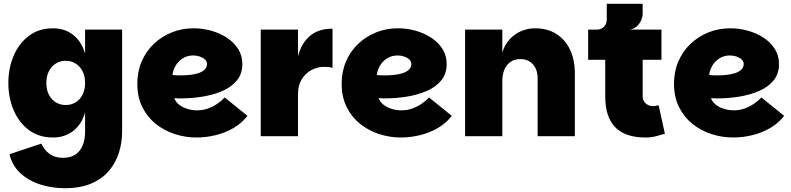

<svg xmlns="http://www.w3.org/2000/svg" viewBox="-20 -717 4163 1011"><path d="M321 274Q254 274 192.5 254.5Q131 235 87.5 195Q44 155 30 95L198 39Q212 72 240.5 93Q269 114 312 114Q352 114 377.5 96.5Q403 79 415.5 48Q428 17 428 -23V-125Q410 -62 365.5 -27.5Q321 7 259 7Q185 7 132.5 -32Q80 -71 52 -136.5Q24 -202 24 -280Q24 -358 52 -423.5Q80 -489 132.5 -528.5Q185 -568 259 -568Q321 -568 365.5 -533Q410 -498 428 -435V-561H623V-23Q623 33 606.5 86Q590 139 554.5 181.5Q519 224 461.5 249Q404 274 321 274ZM326 -164Q355 -164 378 -178Q401 -192 414.5 -218Q428 -244 428 -280Q428 -316 414.5 -342Q401 -368 378 -382.5Q355 -397 326 -397Q297 -397 274 -382.5Q251 -368 237.5 -342Q224 -316 224 -280Q224 -244 237.5 -218Q251 -192 274 -178Q297 -164 326 -164Z M1014 7Q956 7 900.5 -11Q845 -29 800.5 -64.5Q756 -100 729.5 -153Q703 -206 703 -276Q703 -340 726 -393.5Q749 -447 790 -486Q831 -525 884.5 -546.5Q938 -568 999 -568Q1046 -568 1091.5 -555.5Q1137 -543 1174.5 -518.5Q1212 -494 1234 -459Q1256 -424 1256 -380Q1256 -328 1227 -293Q1198 -258 1150 -237.5Q1102 -217 1045.5 -208Q989 -199 935 -199Q929 -199 922.5 -199Q916 -199 910 -199.5Q904 -200 898 -200Q903 -183 920.5 -168Q938 -153 964 -144.5Q990 -136 1018 -136Q1049 -136 1076 -146Q1103 -156 1125.5 -171.5Q1148 -187 1163 -204L1283 -107Q1254 -69 1210.5 -43.5Q1167 -18 1116.5 -5.5Q1066 7 1014 7ZM931 -320Q954 -320 978.5 -322.5Q1003 -325 1023.5 -331.5Q1044 -338 1057 -350Q1070 -362 1070 -380Q1070 -394 1059 -404Q1048 -414 1031.5 -419.5Q1015 -425 998 -425Q964 -425 939.5 -408Q915 -391 902.5 -367Q890 -343 888 -322Q895 -321 907.5 -320.5Q920 -320 931 -320Z M1353 0V-561H1549V0ZM1526 -221 1549 -420Q1566 -488 1611 -527Q1656 -566 1731 -566V-360Q1719 -363 1708 -364Q1697 -365 1686 -365Q1651 -365 1619.5 -348Q1588 -331 1568.5 -299Q1549 -267 1549 -221Z M2090 7Q2032 7 1976.5 -11Q1921 -29 1876.5 -64.5Q1832 -100 1805.5 -153Q1779 -206 1779 -276Q1779 -340 1802 -393.5Q1825 -447 1866 -486Q1907 -525 1960.5 -546.5Q2014 -568 2075 -568Q2122 -568 2167.5 -555.5Q2213 -543 2250.5 -518.5Q2288 -494 2310 -459Q2332 -424 2332 -380Q2332 -328 2303 -293Q2274 -258 2226 -237.5Q2178 -217 2121.5 -208Q2065 -199 2011 -199Q2005 -199 1998.5 -199Q1992 -199 1986 -199.5Q1980 -200 1974 -200Q1979 -183 1996.5 -168Q2014 -153 2040 -144.5Q2066 -136 2094 -136Q2125 -136 2152 -146Q2179 -156 2201.5 -171.5Q2224 -187 2239 -204L2359 -107Q2330 -69 2286.5 -43.5Q2243 -18 2192.5 -5.5Q2142 7 2090 7ZM2007 -320Q2030 -320 2054.5 -322.5Q2079 -325 2099.5 -331.5Q2120 -338 2133 -350Q2146 -362 2146 -380Q2146 -394 2135 -404Q2124 -414 2107.5 -419.5Q2091 -425 2074 -425Q2040 -425 2015.5 -408Q1991 -391 1978.5 -367Q1966 -343 1964 -322Q1971 -321 1983.5 -320.5Q1996 -320 2007 -320Z M2429 0V-561H2625V-440Q2637 -481 2663 -509.5Q2689 -538 2724 -553Q2759 -568 2798 -568Q2862 -568 2909 -538.5Q2956 -509 2981.5 -455.5Q3007 -402 3007 -329V0H2811V-303Q2811 -351 2786 -378.5Q2761 -406 2719 -406Q2689 -406 2668 -391Q2647 -376 2636 -350.5Q2625 -325 2625 -293V0Z M3379 7Q3272 7 3219.5 -47Q3167 -101 3167 -209V-402H3077V-561H3463V-402H3364V-209Q3364 -187 3380 -172.5Q3396 -158 3420 -158Q3427 -158 3434 -159.5Q3441 -161 3448 -163L3481 -13Q3459 -6 3433.5 0.5Q3408 7 3379 7ZM3122 -515V-561Q3145 -561 3160 -576Q3175 -591 3175 -614V-697H3364V-644Q3364 -629 3356.5 -611Q3349 -593 3334 -579Q3319 -565 3296 -561Z M3840 7Q3782 7 3726.5 -11Q3671 -29 3626.5 -64.5Q3582 -100 3555.5 -153Q3529 -206 3529 -276Q3529 -340 3552 -393.5Q3575 -447 3616 -486Q3657 -525 3710.5 -546.5Q3764 -568 3825 -568Q3872 -568 3917.5 -555.5Q3963 -543 4000.5 -518.5Q4038 -494 4060 -459Q4082 -424 4082 -380Q4082 -328 4053 -293Q4024 -258 3976 -237.5Q3928 -217 3871.5 -208Q3815 -199 3761 -199Q3755 -199 3748.5 -199Q3742 -199 3736 -199.5Q3730 -200 3724 -200Q3729 -183 3746.5 -168Q3764 -153 3790 -144.5Q3816 -136 3844 -136Q3875 -136 3902 -146Q3929 -156 3951.5 -171.5Q3974 -187 3989 -204L4109 -107Q4080 -69 4036.5 -43.5Q3993 -18 3942.5 -5.5Q3892 7 3840 7ZM3757 -320Q3780 -320 3804.5 -322.5Q3829 -325 3849.5 -331.5Q3870 -338 3883 -350Q3896 -362 3896 -380Q3896 -394 3885 -404Q3874 -414 3857.5 -419.5Q3841 -425 3824 -425Q3790 -425 3765.5 -408Q3741 -391 3728.5 -367Q3716 -343 3714 -322Q3721 -321 3733.5 -320.5Q3746 -320 3757 -320Z"/></svg>

Font: Parkinsans ExtraBold
Style: Regular
Weight: 800
Designer: Red Stone, Indian Type Foundry
Foundry: Indian Type Foundry
Version: Version 1.000